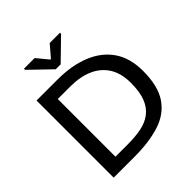

<svg xmlns="http://www.w3.org/2000/svg" viewBox="-197 -858 991 991"><g transform="rotate(-45 298.5 -362.5)"><path d="M148 -70V-491H239Q311 -491 363.5 -468Q416 -445 445 -399Q474 -353 474 -283Q474 -217 457.5 -175.5Q441 -134 410 -110.5Q379 -87 336 -78.5Q293 -70 239 -70Q229 -70 208 -70Q187 -70 148 -70ZM562 -282Q562 -376 519.5 -438Q477 -500 399.5 -531.5Q322 -563 217 -563Q203 -563 169 -563Q135 -563 65 -563V0Q131 0 166 0Q201 0 217 0Q322 0 399.5 -24Q477 -48 519.5 -109.5Q562 -171 562 -282ZM249 -607 135 -717V-725H213L265 -662H269L323 -725H398V-717L285 -607Z"/></g></svg>

Font: Darker Grotesque SemiBold
Style: Regular
Weight: 600
Designer: Gabriel Lam
Foundry: TypeRant
Version: Version 1.000;gftools[0.9.28]